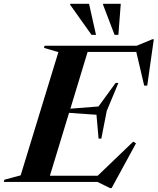

<svg xmlns="http://www.w3.org/2000/svg" viewBox="-66 -955 828 1008"><path d="M511.5 32.5 445.5 0H-46L-43 -11.5L42.5 -34.5L240.5 -681.5L165 -703.5L168 -715H652L734 -749H741.5L707 -505.5H691L649.5 -682.5H394L303.5 -384.5L451 -396L541 -519.5H555.5L494.5 -373L466 -227.5H451.5L440.5 -352.5L296.5 -362.5L196 -32.5H447L633.5 -211.5L648 -202.5L520 32.5ZM438 -772H414.5L302 -930.5L303 -935H401.5ZM555.5 -772H535.5L475 -930.5L475.5 -935H568Z"/></svg>

Font: Newsreader Display SemiBold
Style: Italic
Weight: 600
Italic angle: -17°
Designer: Hugues Gentile
Foundry: Production Type
Version: Version 1.001